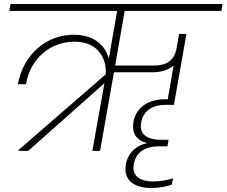

<svg xmlns="http://www.w3.org/2000/svg" viewBox="-20 -760 1141 967"><path d="M27 -705H570L528 -465C507 -540 446 -585 351 -585C214 -585 98 -487 70 -336H111C133 -467 235 -550 355 -550C406 -550 446 -535 473 -506C500 -477 513 -441 513 -398C513 -394 513 -390 513 -386L74 -5L73 0H122L506 -341L445 0H484L554 -396H747C792 -396 827 -407 854 -430L825 -260H808C732 -260 665 -222 652 -145C651 -134 650 -127 650 -123C650 -78 675 -51 719 -40L718 -38C661 -27 612 21 612 92C612 156 666 187 743 187C780 187 822 179 845 170L851 138C828 146 786 154 753 154C692 154 652 132 652 84C652 80 653 74 654 66C665 3 717 -23 778 -23H823L829 -56H789C729 -56 689 -78 689 -125C689 -129 690 -135 691 -143C702 -206 753 -232 814 -232H856L919 -589H882L868 -509C855 -456 819 -430 758 -430H560L608 -705H1095L1101 -740H33Z"/></svg>

Font: Momo Neue ExtLt
Style: Italic
Weight: 200
Italic angle: -10°
Designer: Ninad Kale (Devanagari), Jonny Pinhorn (Latin)
Foundry: Indian Type Foundry
Version: 4.004